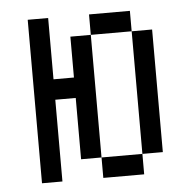

<svg xmlns="http://www.w3.org/2000/svg" viewBox="-43 -543 585 585"><g transform="rotate(-5 250.0 -250.0)"><path d="M62.5 -500Q62.5 -500 62.5 0H125Q125 0 125 -250H187.5V-62.5H250V0H375V-62.5H250Q250 -62.5 250 -437.5H187.5Q187.5 -437.5 187.5 -312.5H125V-500ZM375 -62.5H437.5Q437.5 -62.5 437.5 -437.5H375Q375 -437.5 375 -62.5ZM250 -437.5H375V-500H250Z"/></g></svg>

Font: UnifontExMono
Style: Regular
Weight: 500
Version: Version 15.0.06